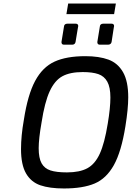

<svg xmlns="http://www.w3.org/2000/svg" viewBox="-20 -1061 746 1087"><path d="M99 -217Q99 -292 115 -382Q137 -525 179 -603Q221 -681 288.5 -712Q356 -743 463 -743Q541 -743 594 -723.5Q647 -704 676.5 -652.5Q706 -601 706 -510Q706 -445 690 -346Q667 -202 624.5 -126Q582 -50 515.5 -22Q449 6 342 6Q261 6 208.5 -12Q156 -30 127.5 -79Q99 -128 99 -217ZM590 -361Q605 -450 605 -509Q605 -567 587.5 -598.5Q570 -630 536.5 -641.5Q503 -653 448 -653Q377 -653 333.5 -629.5Q290 -606 261.5 -544.5Q233 -483 215 -366Q199 -275 199 -222Q199 -166 215.5 -136.5Q232 -107 266 -96Q300 -85 359 -85Q431 -85 474.5 -108.5Q518 -132 545 -191Q572 -250 590 -361ZM328 -823 342 -909Q343 -927 362 -927H408Q423 -927 423 -913Q423 -917 408 -825Q407 -817 402 -812.5Q397 -808 389 -808H342Q328 -808 328 -823ZM531 -823 545 -909Q546 -927 565 -927H611Q626 -927 626 -913Q626 -918 612 -825Q611 -817 605.5 -812.5Q600 -808 592 -808H545Q531 -808 531 -823ZM366 -1041H636L626 -981H356Z"/></svg>

Font: Exo Medium
Style: Italic
Weight: 500
Italic angle: -9°
Designer: Natanael Gama
Foundry: Natanael Gama
Version: Version 1.500; ttfautohint (v1.6)